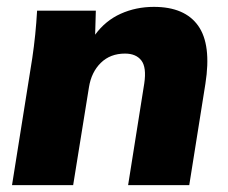

<svg xmlns="http://www.w3.org/2000/svg" viewBox="-20 -539 663 559"><path d="M15 0 74 -370Q84 -437 88 -508H259L257 -438Q287 -479 331.5 -499Q376 -519 428 -519Q518 -519 557 -464Q596 -409 578 -295L531 0H353L400 -296Q407 -343 391.5 -363Q376 -383 344 -383Q301 -383 273.5 -356Q246 -329 239 -285L193 0Z"/></svg>

Font: Mulish Black
Style: Italic
Weight: 900
Italic angle: -9°
Designer: Vernon Adams
Foundry: Vernon Adams
Version: Version 3.603; ttfautohint (v1.8.3)